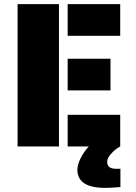

<svg xmlns="http://www.w3.org/2000/svg" viewBox="-20 -708 656 928"><path d="M65 -688H265V0H65ZM561 -535H307V-688H561ZM514 -271H307V-424H514ZM562 107V196L538 198Q508 200 487 200Q415 200 382 174Q354 152 354 112Q354 88 369.5 57Q385 26 409 0H307V-153H561V0Q538 12 520 32Q498 54 498 74Q498 90 508 99Q518 108 545 108H556Q560 108 562 107Z"/></svg>

Font: Saira Stencil
Style: Regular
Weight: 400
Designer: Hector Gatti with collaboration of the Omnibus-Type team
Foundry: Omnibus-Type
Version: Version 1.003